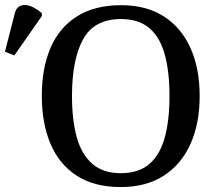

<svg xmlns="http://www.w3.org/2000/svg" viewBox="-113 -746 884 776"><path d="M375 10Q268 10 197 -36Q126 -82 91 -165Q56 -248 56 -359Q56 -470 91 -552Q126 -634 197.5 -679.5Q269 -725 376 -725Q479 -725 549.5 -679.5Q620 -634 657 -551.5Q694 -469 694 -358Q694 -247 657 -164.5Q620 -82 549 -36Q478 10 375 10ZM375 -46Q448 -46 491 -83.5Q534 -121 553 -190.5Q572 -260 572 -358Q572 -456 553 -525.5Q534 -595 491 -632Q448 -669 376 -669Q268 -669 223 -587.5Q178 -506 178 -358Q178 -260 197.5 -190.5Q217 -121 260.5 -83.5Q304 -46 375 -46ZM-55 -522 -93 -537 -53 -693Q-48 -712 -36 -719.5Q-24 -727 -8.5 -725.5Q7 -724 24 -715Q41 -706 56 -693V-681Z"/></svg>

Font: ET Text
Style: Regular
Weight: 470
Designer: Monotype Design Team
Foundry: Monotype Imaging Inc.
Version: Version 2.009